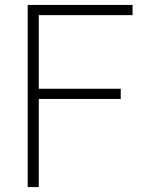

<svg xmlns="http://www.w3.org/2000/svg" viewBox="-20 -760 583 780"><path d="M92.5 0V-740H518.5V-698.5H137.5V0ZM129 -358V-399.5H470.5V-358Z"/></svg>

Font: Encode Sans Condensed Thin ExtraLight
Style: Regular
Weight: 250
Version: Version 3.002